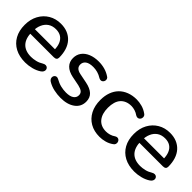

<svg xmlns="http://www.w3.org/2000/svg" viewBox="88 -1164 1839 1839"><g transform="rotate(45 1007.5 -244.0)"><path d="M300 9Q220 9 162.5 -21.5Q105 -52 73.5 -108.5Q42 -165 42 -243Q42 -319 73 -376Q104 -433 158 -465Q212 -497 281 -497Q332 -497 372 -480.5Q412 -464 440.5 -432.5Q469 -401 483.5 -356Q498 -311 498 -255Q498 -238 488 -229.5Q478 -221 458 -221H122V-283H430L413 -269Q413 -319 398.5 -354Q384 -389 355.5 -407.5Q327 -426 285 -426Q238 -426 205.5 -404Q173 -382 156 -343Q139 -304 139 -252V-246Q139 -158 180.5 -113.5Q222 -69 301 -69Q331 -69 364.5 -77Q398 -85 428 -104Q445 -114 458.5 -113Q472 -112 480.5 -104Q489 -96 491 -84Q493 -72 487 -59.5Q481 -47 466 -37Q432 -14 387 -2.5Q342 9 300 9Z M779 9Q735 9 688.5 -1Q642 -11 603 -35Q590 -44 585 -55Q580 -66 581.5 -77.5Q583 -89 590.5 -97.5Q598 -106 609.5 -108Q621 -110 634 -103Q673 -81 709 -72.5Q745 -64 780 -64Q833 -64 860 -83Q887 -102 887 -134Q887 -160 869 -174.5Q851 -189 815 -197L720 -216Q658 -229 626 -262Q594 -295 594 -346Q594 -392 619 -426Q644 -460 689 -478.5Q734 -497 793 -497Q837 -497 876 -486Q915 -475 948 -453Q961 -446 965 -434.5Q969 -423 966.5 -412Q964 -401 956 -392.5Q948 -384 936.5 -382.5Q925 -381 911 -388Q881 -407 851.5 -415Q822 -423 793 -423Q740 -423 713.5 -403.5Q687 -384 687 -351Q687 -326 703 -310Q719 -294 753 -287L848 -268Q913 -255 946.5 -224Q980 -193 980 -140Q980 -71 925 -31Q870 9 779 9Z M1307 9Q1232 9 1177.5 -22.5Q1123 -54 1093 -111.5Q1063 -169 1063 -247Q1063 -305 1080 -351.5Q1097 -398 1128.5 -430Q1160 -462 1205.5 -479.5Q1251 -497 1307 -497Q1342 -497 1380.5 -486.5Q1419 -476 1452 -452Q1465 -444 1468.5 -432.5Q1472 -421 1469.5 -409Q1467 -397 1458.5 -388.5Q1450 -380 1438 -378.5Q1426 -377 1412 -385Q1388 -402 1363 -409.5Q1338 -417 1315 -417Q1279 -417 1251.5 -405.5Q1224 -394 1205 -372.5Q1186 -351 1176.5 -319Q1167 -287 1167 -246Q1167 -164 1205.5 -117.5Q1244 -71 1315 -71Q1338 -71 1363 -78Q1388 -85 1412 -102Q1426 -110 1438 -108Q1450 -106 1457.5 -97.5Q1465 -89 1467.5 -77.5Q1470 -66 1466 -54Q1462 -42 1449 -34Q1417 -11 1379.5 -1Q1342 9 1307 9Z M1778 9Q1698 9 1640.5 -21.5Q1583 -52 1551.5 -108.5Q1520 -165 1520 -243Q1520 -319 1551 -376Q1582 -433 1636 -465Q1690 -497 1759 -497Q1810 -497 1850 -480.5Q1890 -464 1918.5 -432.5Q1947 -401 1961.5 -356Q1976 -311 1976 -255Q1976 -238 1966 -229.5Q1956 -221 1936 -221H1600V-283H1908L1891 -269Q1891 -319 1876.5 -354Q1862 -389 1833.5 -407.5Q1805 -426 1763 -426Q1716 -426 1683.5 -404Q1651 -382 1634 -343Q1617 -304 1617 -252V-246Q1617 -158 1658.5 -113.5Q1700 -69 1779 -69Q1809 -69 1842.5 -77Q1876 -85 1906 -104Q1923 -114 1936.5 -113Q1950 -112 1958.5 -104Q1967 -96 1969 -84Q1971 -72 1965 -59.5Q1959 -47 1944 -37Q1910 -14 1865 -2.5Q1820 9 1778 9Z"/></g></svg>

Font: Nunito ExtraLight SemiBold
Style: Regular
Weight: 600
Version: Version 3.602